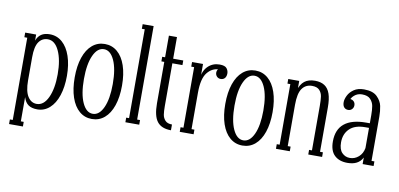

<svg xmlns="http://www.w3.org/2000/svg" viewBox="-76 -920 2725 1311"><g transform="rotate(10 1287.0 -265.0)"><path d="M39 150V118H59V-452H39V-484H115V-442Q126 -472 148.5 -487Q171 -502 207 -502Q257 -502 294 -469.5Q331 -437 351 -378Q371 -319 371 -242Q371 -165 351.5 -106Q332 -47 295.5 -14.5Q259 18 211 18Q172 18 149 2Q126 -14 115 -50V118H135V150ZM200 -18Q249 -18 278 -80Q307 -142 307 -242Q307 -342 278 -404Q249 -466 200 -466Q161 -466 138 -433.5Q115 -401 115 -327V-165Q115 -91 138.5 -54.5Q162 -18 200 -18Z M589 18Q539 18 502 -13.5Q465 -45 445 -103.5Q425 -162 425 -242Q425 -322 445 -380.5Q465 -439 502 -470.5Q539 -502 589 -502Q639 -502 676 -470.5Q713 -439 733 -380.5Q753 -322 753 -242Q753 -162 733 -103.5Q713 -45 676 -13.5Q639 18 589 18ZM589 -18Q634 -18 661.5 -78Q689 -138 689 -242Q689 -346 661.5 -406Q634 -466 589 -466Q544 -466 516.5 -406Q489 -346 489 -242Q489 -138 516.5 -78Q544 -18 589 -18Z M819 0V-32H839V-648H819V-680H895V-32H915V0Z M1065 -155Q1065 -120 1068.5 -97Q1072 -74 1087.5 -57Q1103 -40 1135 -40V0Q1069 0 1039 -38.5Q1009 -77 1009 -165V-634H1065ZM1135 -452H989V-484H1135Z M1196 0V-32H1216V-452H1196V-484H1272V-381H1267Q1273 -438 1305.5 -469Q1338 -500 1385 -500Q1422 -500 1434.5 -484Q1447 -468 1447 -449Q1447 -428 1436.5 -416Q1426 -404 1408 -404Q1392 -404 1381.5 -415Q1371 -426 1371 -442Q1371 -450 1374 -457Q1377 -464 1382 -469L1387 -466Q1339 -466 1305.5 -424.5Q1272 -383 1272 -285V-32H1292V0Z M1633 18Q1583 18 1546 -13.5Q1509 -45 1489 -103.5Q1469 -162 1469 -242Q1469 -322 1489 -380.5Q1509 -439 1546 -470.5Q1583 -502 1633 -502Q1683 -502 1720 -470.5Q1757 -439 1777 -380.5Q1797 -322 1797 -242Q1797 -162 1777 -103.5Q1757 -45 1720 -13.5Q1683 18 1633 18ZM1633 -18Q1678 -18 1705.5 -78Q1733 -138 1733 -242Q1733 -346 1705.5 -406Q1678 -466 1633 -466Q1588 -466 1560.5 -406Q1533 -346 1533 -242Q1533 -138 1560.5 -78Q1588 -18 1633 -18Z M1863 0V-32H1883V-452H1863V-484H1939V-415H1932Q1946 -461 1973 -482.5Q2000 -504 2046 -504Q2086 -504 2112 -487Q2138 -470 2150.5 -434Q2163 -398 2163 -339V-32H2183V0H2087V-32H2107V-339Q2107 -379 2103.5 -404.5Q2100 -430 2083.5 -448Q2067 -466 2032 -466Q1988 -466 1963.5 -432Q1939 -398 1939 -319V-32H1959V0Z M2299 -423Q2317 -423 2328 -412.5Q2339 -402 2339 -385Q2339 -369 2328.5 -358Q2318 -347 2302 -347Q2284 -347 2273.5 -359Q2263 -371 2263 -394Q2263 -414 2275.5 -440Q2288 -466 2315.5 -485Q2343 -504 2386 -504Q2447 -504 2476.5 -475Q2506 -446 2513 -411.5Q2520 -377 2520 -339V-32H2540V0H2464V-339Q2464 -376 2459.5 -402Q2455 -428 2436.5 -448Q2418 -468 2378 -468Q2347 -468 2324.5 -448.5Q2302 -429 2300 -406ZM2359 10Q2303 10 2270 -21Q2237 -52 2237 -117Q2237 -200 2288 -241.5Q2339 -283 2438 -283H2474V-251H2438Q2366 -251 2329.5 -215Q2293 -179 2293 -121Q2293 -72 2315.5 -49Q2338 -26 2370 -26Q2404 -26 2430.5 -49Q2457 -72 2464 -111H2482Q2477 -70 2463 -43.5Q2449 -17 2423.5 -3.5Q2398 10 2359 10Z"/></g></svg>

Font: Margherita Variable
Style: Regular
Weight: 400
Designer: James Puckett
Foundry: Dunwich Type Founders
Version: Version 1.008